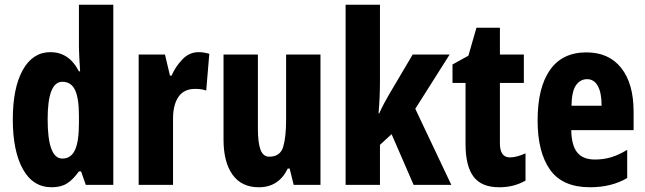

<svg xmlns="http://www.w3.org/2000/svg" viewBox="-20 -780 2723 810"><path d="M198 10Q119 10 76.5 -66.5Q34 -143 34 -276Q34 -409 76 -484.5Q118 -560 193 -560Q231 -560 261 -540.5Q291 -521 313 -479H318Q316 -514 314.5 -538.5Q313 -563 313 -578V-760H458V0H342L322 -57H313Q288 -22 262.5 -6Q237 10 198 10ZM243 -111Q279 -111 296 -146.5Q313 -182 313 -261V-292Q313 -366 296.5 -400.5Q280 -435 243 -435Q181 -435 181 -277Q181 -111 243 -111Z M818 -560Q828 -560 838.5 -558.5Q849 -557 863 -553L850 -398Q832 -405 803 -405Q756 -405 733 -371.5Q710 -338 710 -279V0H565V-550H676L697 -461H704Q719 -497 748.5 -528.5Q778 -560 818 -560Z M1332 -550V0H1219L1202 -69H1194Q1156 10 1072 10Q999 10 961 -43Q923 -96 923 -191V-550H1068V-237Q1068 -178 1079 -148.5Q1090 -119 1116 -119Q1162 -119 1174.5 -160Q1187 -201 1187 -274V-550Z M1583 -442Q1583 -406 1581.5 -371Q1580 -336 1577 -302H1580Q1590 -324 1600.5 -344Q1611 -364 1620 -379L1721 -550H1877L1732 -321L1884 0H1725L1632 -214L1583 -169V0H1438V-760H1583Z M2131 -116Q2159 -116 2197 -133V-18Q2172 -4 2145 3Q2118 10 2086 10Q2011 10 1977.5 -35Q1944 -80 1944 -172V-430H1889V-508L1956 -545L1990 -663H2089V-550H2190V-430H2089V-175Q2089 -116 2131 -116Z M2454 -559Q2549 -559 2601 -493Q2653 -427 2653 -309V-231H2390Q2391 -167 2415 -137Q2439 -107 2490 -107Q2526 -107 2558 -116.5Q2590 -126 2626 -148V-29Q2560 10 2469 10Q2353 10 2300.5 -64Q2248 -138 2248 -272Q2248 -410 2300 -484.5Q2352 -559 2454 -559ZM2457 -446Q2428 -446 2410 -420.5Q2392 -395 2391 -334H2518Q2518 -389 2502 -417.5Q2486 -446 2457 -446Z"/></svg>

Font: Noto Sans ExtraCondensed ExtraBold
Style: Regular
Weight: 800
Width: 2
Designer: Monotype Design Team
Foundry: Monotype Imaging Inc.
Version: Version 2.013; ttfautohint (v1.8.4.7-5d5b)